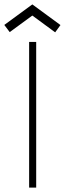

<svg xmlns="http://www.w3.org/2000/svg" viewBox="-56 -850 294 870"><path d="M76 -660H108V0H76ZM-12 -704.5 -36.5 -737 90.5 -830 218 -736.5 194 -703.5 90.5 -779.5Z"/></svg>

Font: League Spartan Thin Thin
Style: Regular
Weight: 250
Version: Version 2.002